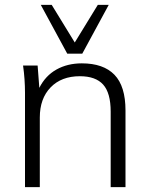

<svg xmlns="http://www.w3.org/2000/svg" viewBox="-20 -771 618 791"><path d="M83 0V-389Q83 -416 81 -444.5Q79 -473 75 -501H135L142 -409Q167 -459 212.5 -484.5Q258 -510 317 -510Q406 -510 451.5 -463Q497 -416 497 -316V0H436V-311Q436 -388 405 -422.5Q374 -457 309 -457Q233 -457 188.5 -411Q144 -365 144 -287V0ZM257 -550 148 -751H193L288 -596L383 -751H428L319 -550Z"/></svg>

Font: Mulish Light
Style: Regular
Weight: 300
Designer: Vernon Adams
Foundry: Vernon Adams
Version: Version 3.603; ttfautohint (v1.8.3)